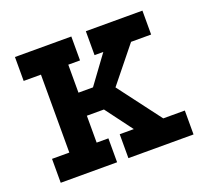

<svg xmlns="http://www.w3.org/2000/svg" viewBox="-105 -717 911 845"><g transform="rotate(-20 350.5 -294.5)"><path d="M43 -589H307V-477H252V-346H320L416 -477H375V-589H640V-477H546L413 -312L564 -112H665V0H360V-112H426L332 -238H252V-112H307V0H43V-112H124V-477H43Z"/></g></svg>

Font: Podkova ExtraBold
Style: Regular
Weight: 800
Designer: Ilya Yudin
Foundry: Cyreal (www.cyreal.org)
Version: Version 2.103